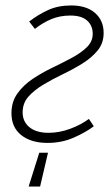

<svg xmlns="http://www.w3.org/2000/svg" viewBox="-20 -512 412 704"><path d="M85 172 124 48H156L127 172ZM154 12Q94 12 58 -16.5Q22 -45 22 -97Q22 -139 44 -169.5Q66 -200 99.5 -222.5Q133 -245 171.5 -263.5Q210 -282 243.5 -300Q277 -318 298.5 -339Q320 -360 320 -388Q320 -418 299.5 -436.5Q279 -455 238 -455Q200 -455 168.5 -442Q137 -429 108 -406L87 -433Q119 -458 156 -475Q193 -492 241 -492Q297 -492 328.5 -464.5Q360 -437 360 -391Q360 -354 338.5 -327.5Q317 -301 283.5 -280Q250 -259 211.5 -240.5Q173 -222 139.5 -202Q106 -182 84.5 -158Q63 -134 63 -100Q63 -66 88 -45.5Q113 -25 158 -25Q198 -25 238 -40Q278 -55 306 -76L324 -49Q293 -26 249.5 -7Q206 12 154 12Z"/></svg>

Font: Source Sans 3 Light
Style: Italic
Weight: 300
Italic angle: -11°
Designer: Paul D. Hunt
Foundry: Adobe
Version: Version 3.046;hotconv 1.0.118;makeotfexe 2.5.65603